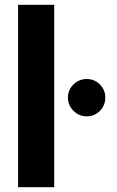

<svg xmlns="http://www.w3.org/2000/svg" viewBox="-20 -777 485 797"><path d="M55 -757H205V0H55ZM340 -449Q372 -449 394.5 -426.5Q417 -404 417 -372Q417 -339 394.5 -316.5Q372 -294 340 -294Q308 -294 285 -317Q262 -340 262 -372Q262 -404 285 -426.5Q308 -449 340 -449Z"/></svg>

Font: Evergrow Sans 
Style: ExtraBold
Weight: 800
Foundry: 10Web
Version: Version 1.000